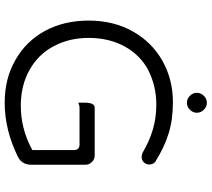

<svg xmlns="http://www.w3.org/2000/svg" viewBox="-60 -800 860 779"><g transform="rotate(90 369.5 -410.0)"><path d="M647.9 -105.5V-327.1Q647.9 -342.3 636.7 -353.5Q625.5 -364.7 610.4 -364.7H418Q409.7 -364.7 405.3 -360.4Q396 -351.1 396 -325.2V-297.9Q406.7 -303.2 418 -303.2H566.4Q576.7 -303.2 582.5 -297.4Q588.4 -291.5 588.4 -281.2V-111.8L583 -108.9Q500.5 -64.9 408.2 -64.9Q326.7 -64.9 263.7 -100.1Q200.2 -135.3 166.5 -199.2Q133.3 -262.2 133.3 -339.8Q133.3 -422.4 167.5 -485.4Q201.7 -548.8 264.6 -582.5H265.1Q329.6 -614.7 403.3 -614.7Q457.5 -614.7 504.6 -600.8Q551.8 -586.9 599.1 -559.1Q608.9 -555.2 615.2 -555.2Q629.4 -555.2 638.2 -564.2Q647 -573.2 647 -585.9Q647 -594.7 642.6 -603Q638.2 -610.4 631.8 -612.8Q575.7 -647.9 520 -665Q464.4 -682.1 393.6 -682.1Q301.8 -682.1 225.6 -639.2Q149.9 -596.2 106.4 -518.3Q63 -440.4 63 -340.6Q63 -240.7 104.5 -163.6Q146.5 -86.4 222.7 -43H223.1Q297.9 0.5 396.5 0.5Q506.3 0.5 615.7 -53.2Q625.5 -58.1 630.9 -63.5Q647.9 -80.6 647.9 -105.5ZM368.2 -751Q380.4 -738.8 396.5 -738.8Q412.6 -738.8 424.8 -751Q437 -763.2 437 -779.3Q437 -795.4 424.8 -807.6Q412.6 -819.8 396.5 -819.8Q380.4 -819.8 368.2 -807.6Q356 -795.4 356 -779.3Q356 -763.2 368.2 -751Z"/></g></svg>

Font: YuPearl-ExtraLight
Style: ExtraLight
Weight: 200
Designer: Max Yao
Foundry: Max-Everyday
Version: Version 1.011; ttfautohint (v1.8.3)